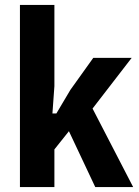

<svg xmlns="http://www.w3.org/2000/svg" viewBox="-20 -760 564 780"><path d="M61 0V-740H201V-410L193 -299H209L266 -395L359 -525H515L356 -319L521 0H367L260 -227L201 -153V0Z"/></svg>

Font: IBM Plex Sans Condensed
Style: Bold
Weight: 700
Width: 3
Designer: Mike Abbink, Paul van der Laan, Pieter van Rosmalen
Foundry: Bold Monday
Version: Version 3.201